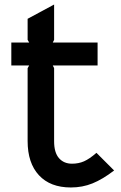

<svg xmlns="http://www.w3.org/2000/svg" viewBox="-20 -818 533 848"><path d="M484 -65Q433 -26 388.5 -8Q344 10 293 10Q202 10 152 -44Q102 -98 102 -195V-517L109 -529H30V-630H109L102 -642V-735L219 -798V-642L213 -630H411V-529H213L219 -517V-194Q219 -144 240.5 -119.5Q262 -95 298 -95Q327 -95 351 -105.5Q375 -116 406 -143Z"/></svg>

Font: Sinkin Sans 500 Medium
Style: 500 Medium
Weight: 500
Designer: Keith Bates
Foundry: K-Type
Version: Sinkin Sans (version 1.0)  by Keith Bates   •   © 2014   www